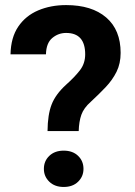

<svg xmlns="http://www.w3.org/2000/svg" viewBox="-20 -741 538 767"><path d="M294.4 -217.3H169.9Q170.4 -283.2 186.3 -323.7Q202.1 -364.3 243.7 -402.3Q277.8 -432.6 299.1 -460Q320.3 -487.3 320.3 -523.9Q320.3 -609.4 244.1 -609.4Q212.9 -609.4 188.7 -589.1Q164.6 -568.8 163.6 -523.9H22Q23.4 -591.3 53 -634.8Q82.5 -678.2 132.6 -699.5Q182.6 -720.7 244.1 -720.7Q346.7 -720.7 404.3 -671.1Q461.9 -621.6 461.9 -529.8Q461.9 -487.3 445.6 -454.3Q429.2 -421.4 402.1 -392.8Q375 -364.3 342.8 -334.5Q314.5 -309.6 304.9 -282.2Q295.4 -254.9 294.4 -217.3ZM155.3 -66.4Q155.3 -97.7 177 -118.4Q198.7 -139.2 234.4 -139.2Q270.5 -139.2 292 -118.4Q313.5 -97.7 313.5 -66.4Q313.5 -36.1 292 -15.1Q270.5 5.9 234.4 5.9Q198.7 5.9 177 -15.1Q155.3 -36.1 155.3 -66.4Z"/></svg>

Font: Vazirmatn UI FD
Style: Bold
Weight: 700
Designer: Saber Rastikerdar
Foundry: Saber Rastikerdar
Version: Version 33.003